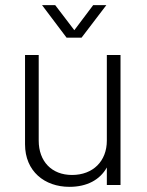

<svg xmlns="http://www.w3.org/2000/svg" viewBox="-20 -717 568 744"><path d="M296 -571 392 -697H341L268 -600L194 -697H143L238 -571ZM394 -504V-172C394 -93 341 -39 259 -39C180 -39 130 -92 130 -172V-504H77V-158C77 -53 153 7 249 7C317 7 367 -20 394 -68V0H447V-504Z"/></svg>

Font: Arthouse Owned Light
Style: Regular
Weight: 300
Designer: Jeremy Tribby
Foundry: Tribby Type
Version: Version 1.000;PS 001.000;hotconv 1.0.88;makeotf.lib2.5.64775